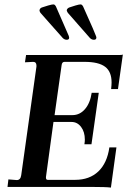

<svg xmlns="http://www.w3.org/2000/svg" viewBox="-20 -846 594 869"><path d="M392 0H14L18 -34L56 -31Q73 -31 76 -53L145 -545V-549Q145 -566 130 -566L93 -564L98 -597H519Q532 -597 536 -599L514 -443H483Q485 -462 485 -473Q485 -522 455.5 -544Q426 -566 363 -566H272Q261 -566 259 -552L227 -325H308Q341 -325 364.5 -352Q388 -379 395 -426H427L394 -193H362Q364 -205 364 -214Q364 -249 347 -271.5Q330 -294 304 -294H222L188 -45V-42Q188 -32 196 -32H320Q385 -32 425 -70Q465 -108 475 -179H507L482 3Q460 0 392 0ZM264 -674 163 -788Q158 -796 159 -800Q160 -808 169 -812Q180 -816 197.5 -821Q215 -826 221 -826Q225 -826 227.5 -824Q230 -822 233 -817Q234 -814 271 -730L291 -684Q293 -678 293 -674Q292 -666 282 -666Q272 -666 264 -674ZM387 -674Q295 -778 287 -788Q282 -796 282 -800Q284 -808 293 -812Q304 -816 321 -821Q338 -826 344 -826Q348 -826 350.5 -824Q353 -822 356 -817Q358 -812 400 -718L414 -684Q417 -677 416 -674Q415 -666 405 -666Q395 -666 387 -674Z"/></svg>

Font: Unna Medium
Style: Italic
Weight: 500
Italic angle: -8.05°
Designer: Jorge de Buen Unna
Foundry: Omnibus-Type
Version: Version 2.008